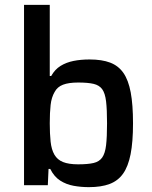

<svg xmlns="http://www.w3.org/2000/svg" viewBox="-20 -763 627 791"><path d="M346 8Q314 8 283.5 2.5Q253 -3 228 -19Q203 -35 187 -67H180L177 0H79V-743H185V-450H191Q206 -477 229.5 -491.5Q253 -506 283 -512Q313 -518 349 -518Q400 -518 434 -505Q468 -492 488.5 -462.5Q509 -433 518.5 -382.5Q528 -332 528 -255Q528 -178 518 -127.5Q508 -77 487 -47.5Q466 -18 431.5 -5Q397 8 346 8ZM302 -86Q342 -86 365.5 -91.5Q389 -97 401 -114Q413 -131 417 -164.5Q421 -198 421 -255Q421 -312 417 -345.5Q413 -379 401 -395.5Q389 -412 365.5 -417.5Q342 -423 302 -423Q263 -423 239.5 -414Q216 -405 205 -384Q192 -362 188.5 -330.5Q185 -299 185 -255Q185 -212 188.5 -179.5Q192 -147 204 -126Q216 -105 239.5 -95.5Q263 -86 302 -86Z"/></svg>

Font: Saira Thin Medium
Style: Regular
Weight: 500
Version: Version 1.101